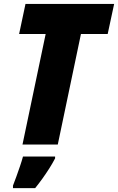

<svg xmlns="http://www.w3.org/2000/svg" viewBox="-20 -734 600 975"><path d="M94.2 0 211.9 -561.5H77.1L109.4 -713.9H559.6L526.9 -561.5H391.1L273.4 0ZM45.9 221.2V208.5Q54.2 187.5 63.5 161.6Q72.8 135.7 81.8 109.4Q90.8 83 96.7 61H259.8V70.3Q246.6 95.7 230 121.8Q213.4 147.9 195.3 173.1Q177.2 198.2 158.7 221.2Z"/></svg>

Font: Open Sans SemiCondensed ExtraBold
Style: Italic
Weight: 800
Width: 4
Italic angle: -12°
Designer: Monotype Design Team
Foundry: Monotype Imaging Inc.
Version: Version 3.003